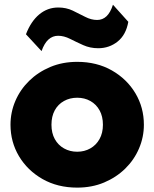

<svg xmlns="http://www.w3.org/2000/svg" viewBox="-20 -798 669 832"><path d="M314.5 15Q229.5 15 164.2 -22.2Q99 -59.5 62.2 -121.2Q25.5 -183 25.5 -257.5Q25.5 -311.5 46.5 -360.5Q67.5 -409.5 106.2 -447.5Q145 -485.5 198 -507.8Q251 -530 314.5 -530Q399.5 -530 464.8 -492.8Q530 -455.5 566.8 -393.8Q603.5 -332 603.5 -257.5Q603.5 -204 582.5 -154.8Q561.5 -105.5 522.8 -67.5Q484 -29.5 431.2 -7.2Q378.5 15 314.5 15ZM314.5 -140.5Q346 -140.5 371.2 -154.8Q396.5 -169 411.2 -195.2Q426 -221.5 426 -257.5Q426 -293.5 411.5 -319.8Q397 -346 371.8 -360.2Q346.5 -374.5 314.5 -374.5Q282.5 -374.5 257 -360.2Q231.5 -346 217.2 -319.8Q203 -293.5 203 -257.5Q203 -221.5 217.5 -195.2Q232 -169 257.5 -154.8Q283 -140.5 314.5 -140.5ZM160 -576.5 92.5 -649.5Q114 -705.5 150 -735.5Q186 -765.5 232.5 -765.5Q267 -765.5 295.2 -752Q323.5 -738.5 349.2 -725Q375 -711.5 401 -711.5Q424.5 -711.5 441.5 -727.5Q458.5 -743.5 469.5 -777.5L536 -703.5Q526 -647 489.8 -618Q453.5 -589 405.5 -589Q370.5 -589 340.5 -602.5Q310.5 -616 283.8 -629.5Q257 -643 232 -643Q208 -643 190 -626.8Q172 -610.5 160 -576.5Z"/></svg>

Font: Geologica Roman ExtraBold
Style: Regular
Weight: 800
Designer: Sindre Bremnes, Frode Helland
Foundry: Monokrom Skriftforlag AS
Version: Version 1.010;gftools[0.9.28]